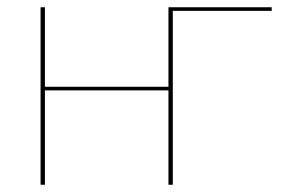

<svg xmlns="http://www.w3.org/2000/svg" viewBox="-20 -510 789 530"><path d="M730 -480H457V0H445V-260.5H104V0H92V-490H104V-270.5H445V-490H730Z"/></svg>

Font: Lato 2
Style: Regular
Weight: 100
Designer: Lukasz Dziedzic with Adam Twardoch and Botio Nikoltchev
Foundry: tyPoland Lukasz Dziedzic
Version: Version 2.015; 2015-08-06; http://www.latofonts.com/